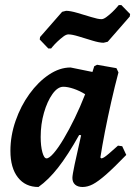

<svg xmlns="http://www.w3.org/2000/svg" viewBox="-20 -735 540 767"><path d="M384.4 -102.3Q389 -102.3 395.5 -106.3Q402 -110.2 415.2 -121.4Q428.5 -132.6 451.3 -153.2L468.2 -150.9L484.4 -116.1Q435.4 -65.5 403.9 -37.8Q372.3 -10.1 351.1 1Q330 12 309.8 12Q290.8 12 280 2.5Q269.2 -7.1 269.2 -24.5Q269.2 -35.5 278.2 -78.3Q287.3 -121.2 304.1 -194.8L296.3 -195.9Q250.9 -114.9 212.4 -65.8Q174 -16.6 133.6 12Q81.3 12 51.5 -26.2Q21.6 -64.4 21.6 -132.4Q21.6 -193 42.3 -252.4Q62.9 -311.8 97.7 -359.8Q132.5 -407.9 175.3 -436.6Q218.1 -465.4 261.9 -465.4L349.3 -447.6L356.5 -470.4L367.8 -476.3L445.2 -462.7L453.2 -445.7Q438.5 -390.5 424.5 -328.8Q410.6 -267.2 399.3 -209.6Q388.1 -152 381 -105.9ZM165.9 -102.3Q176.6 -102.3 194.8 -123.4Q213.1 -144.6 234.7 -181Q256.4 -217.4 278.6 -263.1Q300.8 -308.8 320.2 -358.6Q298.5 -372.1 274.6 -380.3Q250.6 -388.4 233 -388.4Q210.3 -388.4 189.5 -359.3Q168.7 -330.1 155.6 -284.5Q142.5 -238.9 142.5 -188.1Q142.5 -151.3 149.3 -126.8Q156 -102.3 165.9 -102.3ZM173 -541.3 138.7 -577.2 140.1 -587.1 228.2 -687.8 244.1 -691.8Q260.5 -691.8 288.7 -683.6Q316.9 -675.4 344.4 -666.9Q371.8 -658.4 385.3 -658.4Q393.6 -658.4 405.3 -667.1Q417.1 -675.8 428.3 -686.5Q439.5 -697.3 447 -706Q454.4 -714.7 454.4 -714.7H464.9L499.8 -678.9L498.3 -668.9L410.3 -568.2L393.7 -564.2Q377.2 -564.2 349.4 -572.7Q321.6 -581.2 294.7 -589.4Q267.8 -597.6 253.3 -597.6Q244.3 -597.6 232.9 -588.9Q221.4 -580.2 210 -569.5Q198.6 -558.7 191.3 -550Q184.1 -541.3 184.1 -541.3Z"/></svg>

Font: Alegreya
Style: Italic
Weight: 400
Italic angle: -7°
Designer: Juan Pablo del Peral
Foundry: Huerta Tipografica
Version: Version 2.009